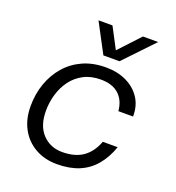

<svg xmlns="http://www.w3.org/2000/svg" viewBox="-142 -894 933 1019"><g transform="rotate(20 325.0 -384.5)"><path d="M293 12Q223 12 169.5 -18.5Q116 -49 86.5 -103.5Q57 -158 57 -230Q57 -299 78 -358.5Q99 -418 138.5 -463.5Q178 -509 234.5 -534.5Q291 -560 364 -560Q429 -560 479.5 -536Q530 -512 559 -468Q588 -424 587 -364H504Q499 -423 462.5 -456.5Q426 -490 360 -490Q304 -490 263 -468Q222 -446 195.5 -410Q169 -374 155.5 -328.5Q142 -283 142 -235Q142 -150 186 -104Q230 -58 297 -58Q369 -58 414 -89.5Q459 -121 482 -183H566Q544 -120 507 -76Q470 -32 417 -10Q364 12 293 12ZM240 -781H319L381 -663L491 -781H577L419 -615H328Z"/></g></svg>

Font: Azeret Mono Thin Light
Style: Italic
Weight: 300
Italic angle: -12°
Version: Version 1.002